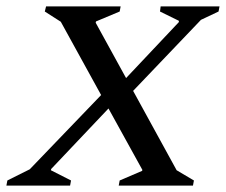

<svg xmlns="http://www.w3.org/2000/svg" viewBox="-49 -580 706 600"><path d="M-29 0 -26 -16 44 -51 267 -283 141 -512 91 -544 95 -560H328L325 -544L251 -513L250 -509L345 -336L510 -511V-515L451 -544L453 -560H637L634 -544L579 -518L367 -296L503 -48L557 -16L554 0H322L325 -16L395 -46L396 -49L290 -241L111 -52L110 -48L173 -16L170 0Z"/></svg>

Font: Spectral SC Medium
Style: Italic
Weight: 500
Italic angle: -10°
Designer: Jean-Baptiste Levee
Foundry: Production Type
Version: Version 2.001